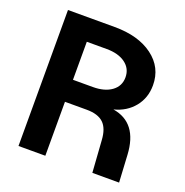

<svg xmlns="http://www.w3.org/2000/svg" viewBox="-126 -814 894 929"><g transform="rotate(20 321.0 -350.0)"><path d="M67.9 0V-700.2H308.1Q431.2 -700.2 505.1 -645Q579.1 -589.8 579.1 -498Q579.1 -433.1 541 -386.2Q502.9 -339.4 439 -323.2Q569.3 -302.2 578.1 -140.1L585.9 0H448.2L437 -163.1Q433.6 -223.6 405 -250.7Q376.5 -277.8 317.9 -277.8H206.1V0ZM308.1 -391.1Q369.1 -391.1 405 -417.5Q440.9 -443.8 440.9 -488.8Q440.9 -533.7 405 -560.3Q369.1 -586.9 308.1 -586.9H206.1V-391.1Z"/></g></svg>

Font: Uncut Sans
Style: Bold
Weight: 700
Designer: Kasper Nordkvist
Foundry: UNCUT.wtf
Version: Version 1.304;Glyphs 3.2 (3246)